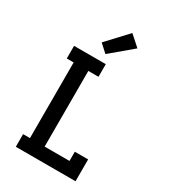

<svg xmlns="http://www.w3.org/2000/svg" viewBox="-234 -1100 1069 1211"><g transform="rotate(30 300.0 -494.5)"><path d="M84 0V-92H134V-643H84V-735H315V-643H241V-92H422V-159H519V0ZM281 -789 224 -841 362 -989 438 -921Z"/></g></svg>

Font: Iosevka Curly Slab SmBdEx
Style: Regular
Weight: 600
Width: 7
Monospace: yes
Designer: Belleve Invis
Foundry: Belleve Invis
Version: Version 11.1.0; ttfautohint (v1.8.3)